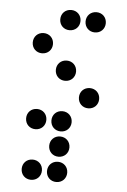

<svg xmlns="http://www.w3.org/2000/svg" viewBox="-51 -528 501 756"><g transform="rotate(5 200.0 -150.0)"><path d="M200 -410C223 -410 240 -427 240 -450C240 -473 223 -490 200 -490C177 -490 160 -473 160 -450C160 -427 177 -410 200 -410ZM300 -410C323 -410 340 -427 340 -450C340 -473 323 -490 300 -490C277 -490 260 -473 260 -450C260 -427 277 -410 300 -410ZM100 -310C123 -310 140 -327 140 -350C140 -373 123 -390 100 -390C77 -390 60 -373 60 -350C60 -327 77 -310 100 -310ZM200 -210C223 -210 240 -227 240 -250C240 -273 223 -290 200 -290C177 -290 160 -273 160 -250C160 -227 177 -210 200 -210ZM300 -110C323 -110 340 -127 340 -150C340 -173 323 -190 300 -190C277 -190 260 -173 260 -150C260 -127 277 -110 300 -110ZM100 -10C123 -10 140 -27 140 -50C140 -73 123 -90 100 -90C77 -90 60 -73 60 -50C60 -27 77 -10 100 -10ZM200 -10C223 -10 240 -27 240 -50C240 -73 223 -90 200 -90C177 -90 160 -73 160 -50C160 -27 177 -10 200 -10ZM200 90C223 90 240 73 240 50C240 27 223 10 200 10C177 10 160 27 160 50C160 73 177 90 200 90ZM100 190C123 190 140 173 140 150C140 127 123 110 100 110C77 110 60 127 60 150C60 173 77 190 100 190ZM200 190C223 190 240 173 240 150C240 127 223 110 200 110C177 110 160 127 160 150C160 173 177 190 200 190Z"/></g></svg>

Font: TINY 5x3 80
Style: Regular
Weight: 200
Designer: Jack Halten Fahnestock
Foundry: Velvetyne Type Foundry
Version: Version 1.002;hotconv 1.0.109;makeotfexe 2.5.65596